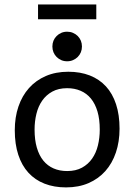

<svg xmlns="http://www.w3.org/2000/svg" viewBox="-20 -814 590 843"><path d="M504.9 -249Q504.9 -191.9 488.8 -144.3Q472.7 -96.7 442.4 -62.7Q412.1 -28.8 368.7 -10Q325.2 8.8 270 8.8Q217.3 8.8 175.5 -7.6Q133.8 -23.9 104.7 -55.7Q75.7 -87.4 60.3 -134.3Q44.9 -181.2 44.9 -242.2Q44.9 -299.3 61 -346.4Q77.1 -393.6 107.4 -427.5Q137.7 -461.4 181.2 -480.2Q224.6 -499 279.8 -499Q332.5 -499 374.3 -482.7Q416 -466.3 445.1 -434.8Q474.1 -403.3 489.5 -356.4Q504.9 -309.6 504.9 -249ZM418 -245.1Q418 -290.5 408 -324.5Q397.9 -358.4 379.4 -381.1Q360.8 -403.8 334.2 -415.3Q307.6 -426.8 274.9 -426.8Q236.8 -426.8 209.7 -411.9Q182.6 -397 165.3 -372.1Q147.9 -347.2 139.9 -314.2Q131.8 -281.2 131.8 -245.1Q131.8 -199.7 141.8 -165.5Q151.9 -131.3 170.4 -108.6Q189 -85.9 215.3 -74.5Q241.7 -63 274.9 -63Q313 -63 340.1 -77.9Q367.2 -92.8 384.5 -117.7Q401.9 -142.6 409.9 -175.5Q418 -208.5 418 -245.1ZM274.9 -674.8Q288.6 -674.8 300.5 -669.7Q312.5 -664.6 321.3 -655.8Q330.1 -647 335 -635.3Q339.8 -623.5 339.8 -609.9Q339.8 -596.2 335 -584.5Q330.1 -572.8 321.3 -564Q312.5 -555.2 300.5 -550Q288.6 -544.9 274.9 -544.9Q260.7 -544.9 249 -550Q237.3 -555.2 228.5 -564Q219.7 -572.8 214.8 -584.5Q210 -596.2 210 -609.9Q210 -623.5 214.8 -635.3Q219.7 -647 228.5 -655.8Q237.3 -664.6 249 -669.7Q260.7 -674.8 274.9 -674.8ZM402.8 -729.5H147V-794.4H402.8ZM0 -490.2Z"/></svg>

Font: Code New Roman
Style: Regular
Weight: 400
Monospace: yes
Designer: Sam Radian
Foundry: Code New Roman
Version: Version 2.00 November 29, 2014